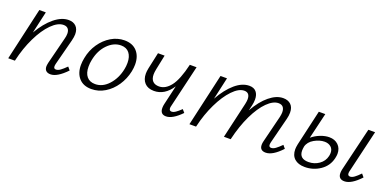

<svg xmlns="http://www.w3.org/2000/svg" viewBox="-13 -914 2854 1417"><g transform="rotate(20 1414.0 -206.0)"><path d="M492 -70Q420 5 368 5Q345 5 332.5 -6.5Q320 -18 320 -41Q320 -49 324 -69L377 -279Q383 -300 383 -319Q383 -344 371 -357.5Q359 -371 336 -371Q291 -371 242 -322Q193 -273 152 -188.5Q111 -104 88 -3L87 0H35L129 -413H180L141 -241Q190 -325 247 -371.5Q304 -418 359 -418Q396 -418 417.5 -396.5Q439 -375 439 -335Q439 -315 431 -283L379 -82Q376 -70 376 -61Q376 -42 394 -42Q410 -42 428 -55Q446 -68 472 -94Z M556 -137Q556 -163 562 -193Q574 -257 609 -308Q644 -359 693.5 -388.5Q743 -418 798 -418Q861 -418 896 -379.5Q931 -341 931 -276Q931 -251 925 -221Q912 -159 877.5 -107.5Q843 -56 793.5 -26Q744 4 688 4Q625 4 590.5 -34.5Q556 -73 556 -137ZM869 -219Q874 -242 874 -269Q874 -317 851.5 -345.5Q829 -374 786 -374Q729 -374 681 -325Q633 -276 618 -196Q613 -174 613 -145Q613 -95 636 -67.5Q659 -40 702 -40Q761 -40 807.5 -91.5Q854 -143 869 -219Z M1394 -65Q1326 5 1275 5Q1229 5 1229 -45Q1229 -61 1233 -77L1268 -228Q1211 -141 1127 -141Q1079 -141 1053.5 -168.5Q1028 -196 1028 -242Q1028 -259 1033 -284L1061 -413H1113L1089 -297Q1084 -272 1084 -256Q1084 -221 1101 -203Q1118 -185 1151 -185Q1201 -185 1241.5 -237Q1282 -289 1311 -413H1364L1286 -82Q1283 -72 1283 -63Q1283 -42 1302 -42Q1316 -42 1333 -53.5Q1350 -65 1374 -88Z M2182 -70Q2112 5 2058 5Q2011 5 2011 -40Q2011 -54 2015 -69L2067 -279Q2072 -302 2072 -316Q2072 -343 2060 -357Q2048 -371 2024 -371Q1982 -371 1935.5 -325Q1889 -279 1848.5 -195Q1808 -111 1782 0H1729L1794 -282Q1799 -305 1799 -319Q1799 -371 1755 -371Q1712 -371 1663.5 -320.5Q1615 -270 1574.5 -186Q1534 -102 1512 -7L1510 0H1458L1552 -413H1603L1564 -239Q1611 -323 1666.5 -370.5Q1722 -418 1778 -418Q1814 -418 1832.5 -396Q1851 -374 1851 -336Q1851 -314 1845 -288L1835 -246Q1881 -328 1936 -373Q1991 -418 2044 -418Q2082 -418 2104.5 -396.5Q2127 -375 2127 -334Q2127 -310 2120 -283L2069 -82Q2066 -70 2066 -61Q2066 -42 2084 -42Q2100 -42 2118 -55Q2136 -68 2162 -94Z M2560 -168Q2560 -154 2555 -132Q2540 -68 2485.5 -31Q2431 6 2365 6Q2313 6 2284 -20Q2255 -46 2255 -94Q2255 -109 2260 -134L2324 -413H2375L2327 -210Q2357 -235 2393.5 -249Q2430 -263 2462 -263Q2506 -263 2533 -237Q2560 -211 2560 -168ZM2510 -157Q2510 -187 2490.5 -203.5Q2471 -220 2441 -220Q2402 -220 2360.5 -196.5Q2319 -173 2309 -133V-131Q2306 -115 2306 -102Q2306 -38 2378 -38Q2424 -38 2460.5 -63.5Q2497 -89 2507 -132Q2510 -146 2510 -157ZM2628 -43Q2628 -55 2631 -70L2713 -413H2766L2688 -82Q2685 -72 2685 -62Q2685 -42 2704 -42Q2719 -42 2737 -55Q2755 -68 2780 -94L2800 -70Q2730 5 2676 5Q2628 5 2628 -43Z"/></g></svg>

Font: Ysabeau Semilight
Style: Italic
Weight: 300
Italic angle: -12°
Designer: Christian Thalmann (Catharsis Fonts)
Version: Version 0.003